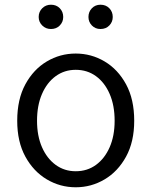

<svg xmlns="http://www.w3.org/2000/svg" viewBox="-20 -781 642 814"><path d="M301 13Q235 13 178.5 -20.5Q122 -54 87.5 -117Q53 -180 53 -269Q53 -360 87.5 -423.5Q122 -487 178.5 -520.5Q235 -554 301 -554Q367 -554 423.5 -520.5Q480 -487 514.5 -423.5Q549 -360 549 -269Q549 -180 514.5 -117Q480 -54 423.5 -20.5Q367 13 301 13ZM301 -55Q350 -55 387 -82Q424 -109 445 -157Q466 -205 466 -269Q466 -334 445 -382.5Q424 -431 387 -458Q350 -485 301 -485Q253 -485 216 -458Q179 -431 158 -382.5Q137 -334 137 -269Q137 -205 158 -157Q179 -109 216 -82Q253 -55 301 -55ZM196 -658Q174 -658 159 -673Q144 -688 144 -709Q144 -731 159 -746Q174 -761 196 -761Q219 -761 233.5 -746Q248 -731 248 -709Q248 -688 233.5 -673Q219 -658 196 -658ZM406 -658Q384 -658 369.5 -673Q355 -688 355 -709Q355 -731 369.5 -746Q384 -761 406 -761Q429 -761 443.5 -746Q458 -731 458 -709Q458 -688 443.5 -673Q429 -658 406 -658Z"/></svg>

Font: Source Han Sans SC Normal
Style: Regular
Weight: 350
Designer: Ryoko NISHIZUKA 西塚涼子 (kana, bopomofo & ideographs); Paul D. Hunt (Latin, Greek & Cyrillic); Sandoll Communications 산돌커뮤니
Foundry: Adobe
Version: Version 2.004;hotconv 1.0.118;makeotfexe 2.5.65603